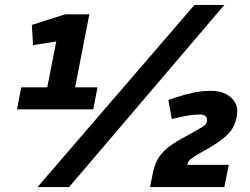

<svg xmlns="http://www.w3.org/2000/svg" viewBox="-20 -758 1015 778"><path d="M154 -315 208 -590 114 -575 109 -657 244 -700H342L267 -315ZM66 -404H375L358 -315H49ZM132 0 768 -738H889L260 0ZM588 0 598 -50Q604 -82 615.5 -106Q627 -130 650.5 -151.5Q674 -173 714 -195L763 -222Q787 -236 801.5 -244.5Q816 -253 818 -265Q821 -279 813.5 -286.5Q806 -294 790 -294Q771 -294 749 -291Q727 -288 694 -280L676 -276L662 -353L692 -363Q728 -375 763 -382.5Q798 -390 837 -390Q868 -390 893.5 -378Q919 -366 932.5 -342.5Q946 -319 939 -284Q934 -257 921 -236.5Q908 -216 884.5 -197Q861 -178 821 -155L774 -128Q764 -121 753 -113.5Q742 -106 739 -90L737 -80L715 -90H907L889 0Z"/></svg>

Font: REM Medium Medium
Style: Italic
Weight: 500
Italic angle: -11°
Version: Version 1.005;gftools[0.9.28]